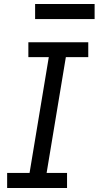

<svg xmlns="http://www.w3.org/2000/svg" viewBox="-20 -948 497 968"><path d="M16 0H318V-76H215L312 -660H425V-735H123V-660H226L129 -76H16ZM157 -852H457V-928H157Z"/></svg>

Font: Iosevka Sparkle
Style: Italic
Weight: 400
Italic angle: -9°
Designer: Belleve Invis
Foundry: Belleve Invis
Version: Version 4.5.0; ttfautohint (v1.8.3)